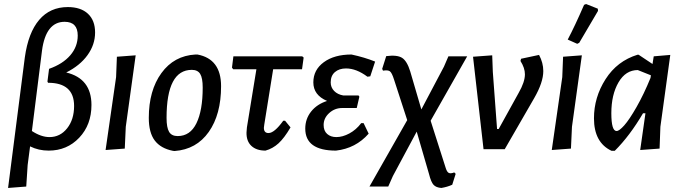

<svg xmlns="http://www.w3.org/2000/svg" viewBox="-20 -739 3377 951"><path d="M20 192 103 -455Q120 -577 174 -640.5Q228 -704 316 -704Q380 -704 415.5 -671Q451 -638 451 -578Q451 -518 413.5 -466Q376 -414 308 -380Q433 -350 433 -219Q433 -121 372.5 -57Q312 7 221 7Q171 7 129 -14L117 78L110 185ZM188 -488 138 -90Q184 -60 225 -60Q278 -60 312.5 -103.5Q347 -147 347 -214Q347 -329 218 -329L215 -335L223 -398Q291 -422 328 -465Q365 -508 365 -563Q365 -631 300 -631Q207 -631 188 -488Z M652 -465 603 -111 598 -3 503 4 555 -357 559 -458Z M948 -469H958Q1075 -447 1075 -312Q1075 -172 1014 -85.5Q953 1 845 9L836 8Q776 -4 746.5 -43Q717 -82 717 -155Q717 -291 779.5 -377Q842 -463 948 -469ZM930 -393Q805 -393 805 -155Q805 -107 817.5 -86Q830 -65 860 -65Q922 -65 953 -128.5Q984 -192 984 -305Q984 -353 971.5 -373Q959 -393 930 -393Z M1295 7Q1250 7 1225 -16.5Q1200 -40 1201 -83L1203 -108L1250 -396H1135L1129 -404L1136 -460H1477L1484 -454L1476 -396H1333L1289 -122L1287 -106Q1287 -80 1310 -80Q1339 -80 1383 -141H1392L1419 -108Q1388 -55 1359.5 -29Q1331 -3 1295 7Z M1644 7Q1492 7 1492 -102Q1492 -150 1521 -186.5Q1550 -223 1600 -239Q1532 -268 1532 -331Q1532 -393 1584 -431Q1636 -469 1721 -469Q1786 -455 1838 -434L1814 -361L1800 -359Q1745 -400 1694 -400Q1660 -400 1639 -382Q1618 -364 1618 -331Q1618 -306 1635 -288.5Q1652 -271 1681 -266H1756L1760 -260L1747 -204H1675Q1638 -204 1610.5 -179Q1583 -154 1583 -120Q1583 -91 1600.5 -75.5Q1618 -60 1646 -60Q1677 -60 1710.5 -78Q1744 -96 1769 -129H1781L1806 -77Q1742 -4 1644 7Z M1810 185 1997 -144 1932 -344Q1921 -379 1911 -386Q1901 -393 1877 -389L1873 -398L1893 -461Q1947 -468 1971.5 -452.5Q1996 -437 2012 -385L2067 -197L2179 -409L2201 -460H2294L2113 -141L2188 94Q2194 113 2203 117.5Q2212 122 2230 115L2237 122L2220 176Q2196 187 2166 192Q2140 190 2127.5 176.5Q2115 163 2105 123L2044 -87L1926 133L1903 185Z M2650 -467Q2671 -428 2671 -387Q2671 -331 2626 -253L2480 0H2375L2323 -458L2418 -465L2421 -383L2442 -100H2450L2549 -279Q2580 -333 2580 -371Q2580 -402 2558 -437L2561 -448Z M2873 -715 2883 -719 2941 -696 2942 -685Q2914 -637 2849 -527L2839 -522L2792 -543Q2827 -609 2873 -715ZM2862 -465 2813 -111 2808 -3 2713 4 2765 -357 2769 -458Z M3009 8Q2922 -33 2922 -153Q2922 -257 2979.5 -347Q3037 -437 3138 -468H3143L3212 -422L3218 -460L3300 -467L3251 -111L3247 -3L3151 4L3177 -178H3165Q3100 -67 3025 8ZM3008 -178Q3008 -90 3034 -90Q3047 -90 3072 -118Q3097 -146 3133 -209Q3169 -272 3202 -353L3204 -366L3139 -392Q3079 -392 3043.5 -331Q3008 -270 3008 -178Z"/></svg>

Font: Alegreya Sans SC Medium
Style: Italic
Weight: 500
Italic angle: -7°
Designer: Juan Pablo del Peral
Foundry: Huerta Tipografica
Version: Version 2.007